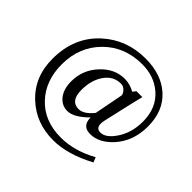

<svg xmlns="http://www.w3.org/2000/svg" viewBox="-190 -927 1315 1315"><g transform="rotate(45 468.0 -269.0)"><path d="M867 -373Q867 -232 783 -138Q708 -56 623 -56Q545 -56 545 -139Q463 -57 401 -57Q346 -57 311 -101.5Q276 -146 276 -220Q276 -332 353 -413Q427 -492 524 -492Q573 -492 622 -465L640 -488H697Q692 -473 628 -191Q624 -173 624 -159Q624 -113 665 -113Q716 -113 764 -183Q819 -262 819 -372Q819 -505 731 -580Q653 -647 538 -647Q368 -647 258 -536Q148 -425 148 -257Q148 -100 240 -1Q336 103 498 103Q629 103 762 29L777 65Q612 153 474 153Q308 153 195 48Q76 -62 76 -239Q76 -449 217 -576Q345 -691 526 -691Q679 -691 771 -609Q867 -524 867 -373ZM588 -393Q591 -408 572.5 -429Q554 -450 529 -450Q456 -450 411.5 -386.5Q367 -323 367 -229Q367 -121 446 -121Q496 -121 548 -186Z"/></g></svg>

Font: Apparatus SIL
Style: Regular
Weight: 400
Version: Version 1.0